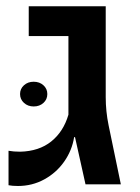

<svg xmlns="http://www.w3.org/2000/svg" viewBox="-20 -601 456 626"><path d="M7.8 0ZM7.8 2.9V-109.4Q24.4 -106.4 45.9 -106.4Q107.4 -107.9 147.2 -139.9Q187 -171.9 203.1 -227.1V-483.4H73.7V-580.6H324.7V-284.2Q324.7 -238.3 334 -192.9L374 0H258.8L224.6 -153.8H221.7Q214.8 -110.4 189.2 -74Q163.6 -37.6 124.3 -16.1Q85 5.4 38.6 5.4Q20 5.4 7.8 2.9ZM45.4 -294.4Q45.4 -311.5 58.1 -323Q70.8 -334.5 89.8 -334.5Q108.9 -334.5 121.6 -323Q134.3 -311.5 134.3 -294.4Q134.3 -276.9 121.6 -265.4Q108.9 -253.9 89.8 -253.9Q70.8 -253.9 58.1 -265.6Q45.4 -277.3 45.4 -294.4Z"/></svg>

Font: Heebo Medium
Style: Regular
Weight: 500
Designer: Oded Ezer
Foundry: Meir Sadan
Version: Version 2.001; ttfautohint (v1.5.14-ce02) -l 8 -r 50 -G 200 